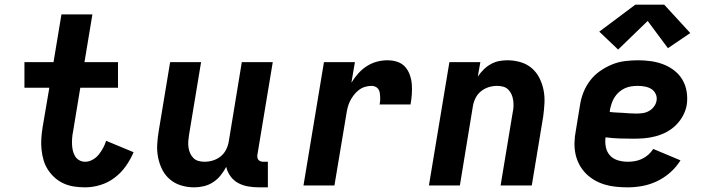

<svg xmlns="http://www.w3.org/2000/svg" viewBox="-20 -797 3040 825"><path d="M346 8Q322 8 298.5 4.5Q275 1 254 -8.5Q233 -18 216 -33Q199 -48 186.5 -67Q174 -86 167.5 -108Q161 -130 158.5 -153.5Q156 -177 157.5 -201Q159 -225 163 -250L192 -420H85V-530H210L244 -735H377L343 -530H487V-420H325L294 -232Q291 -218 290 -204Q289 -190 289.5 -176.5Q290 -163 293 -150Q296 -137 302.5 -126Q309 -115 320.5 -108.5Q332 -102 346 -102Q362 -102 377.5 -110.5Q393 -119 404 -132.5Q415 -146 423 -161Q431 -176 436 -192L554 -143Q541 -112 520.5 -83Q500 -54 472 -33Q444 -12 411 -2Q378 8 346 8Z M815 8Q786 8 759 0Q732 -8 711 -25.5Q690 -43 677.5 -67.5Q665 -92 659.5 -119.5Q654 -147 655.5 -176Q657 -205 662 -234L711 -530H844L792 -216Q790 -203 789 -189.5Q788 -176 790 -163Q792 -150 797 -138.5Q802 -127 811 -118Q820 -109 832.5 -105.5Q845 -102 859 -102Q877 -102 895 -107.5Q913 -113 928 -125Q943 -137 951.5 -154Q960 -171 963 -189L1019 -530H1152L1086 -132Q1085 -126 1086 -120Q1087 -114 1090.5 -110Q1094 -106 1099.5 -104Q1105 -102 1111 -102H1131V8H1093Q1069 8 1046 4Q1023 0 1003.5 -10.5Q984 -21 970.5 -39.5Q957 -58 952 -80Q942 -61 928 -43.5Q914 -26 895.5 -14Q877 -2 856 3Q835 8 815 8Z M1284 0 1372 -530H1505L1490 -442Q1503 -463 1519.5 -481.5Q1536 -500 1556.5 -513Q1577 -526 1599.5 -532Q1622 -538 1645 -538Q1667 -538 1687 -531.5Q1707 -525 1720.5 -510Q1734 -495 1741 -475Q1748 -455 1749.5 -434.5Q1751 -414 1749.5 -392Q1748 -370 1744 -348H1611Q1613 -357 1613.5 -365.5Q1614 -374 1613.5 -383Q1613 -392 1611.5 -400Q1610 -408 1605.5 -414.5Q1601 -421 1593 -424.5Q1585 -428 1577 -428Q1562 -428 1547.5 -423.5Q1533 -419 1521 -409.5Q1509 -400 1499.5 -387.5Q1490 -375 1483.5 -361.5Q1477 -348 1473.5 -333.5Q1470 -319 1468 -305L1417 0Z M1823 0 1911 -530H2044L2033 -468Q2044 -484 2058 -498Q2072 -512 2089 -521.5Q2106 -531 2124 -534.5Q2142 -538 2160 -538Q2189 -538 2216.5 -530Q2244 -522 2264.5 -504.5Q2285 -487 2297.5 -462.5Q2310 -438 2315.5 -410.5Q2321 -383 2319.5 -354Q2318 -325 2314 -296L2265 0H2131L2183 -314Q2186 -327 2186.5 -340.5Q2187 -354 2185 -367Q2183 -380 2178 -391.5Q2173 -403 2164 -412Q2155 -421 2142.5 -424.5Q2130 -428 2116 -428Q2098 -428 2080 -422.5Q2062 -417 2047 -405Q2032 -393 2023.5 -376Q2015 -359 2012 -341L1956 0Z M2677 8Q2652 8 2627 5.5Q2602 3 2578.5 -4Q2555 -11 2534.5 -23Q2514 -35 2497.5 -51.5Q2481 -68 2469.5 -89.5Q2458 -111 2453 -134.5Q2448 -158 2448.5 -183.5Q2449 -209 2454 -234L2472 -344Q2476 -372 2486.5 -399Q2497 -426 2515 -450Q2533 -474 2558 -491.5Q2583 -509 2610 -520Q2637 -531 2665.5 -534.5Q2694 -538 2722 -538Q2750 -538 2778 -534Q2806 -530 2831.5 -520Q2857 -510 2878 -493.5Q2899 -477 2912.5 -454Q2926 -431 2930.5 -403Q2935 -375 2931 -347Q2927 -323 2915 -300.5Q2903 -278 2885 -260Q2867 -242 2844.5 -230Q2822 -218 2797.5 -211.5Q2773 -205 2749.5 -203Q2726 -201 2702 -201Q2672 -201 2641.5 -202Q2611 -203 2582 -207Q2579 -185 2583.5 -164Q2588 -143 2601.5 -128.5Q2615 -114 2635.5 -108Q2656 -102 2677 -102Q2692 -102 2707.5 -104.5Q2723 -107 2738 -114Q2753 -121 2765.5 -132Q2778 -143 2787 -157L2904 -108Q2886 -79 2860 -56Q2834 -33 2803.5 -18.5Q2773 -4 2741 2Q2709 8 2677 8ZM2715 -309Q2728 -309 2742 -311Q2756 -313 2768.5 -320Q2781 -327 2790 -339Q2799 -351 2801 -364Q2804 -379 2797.5 -393Q2791 -407 2779 -414.5Q2767 -422 2751.5 -425Q2736 -428 2721 -428Q2707 -428 2693 -426Q2679 -424 2665.5 -418Q2652 -412 2640.5 -402Q2629 -392 2621 -379.5Q2613 -367 2608.5 -353.5Q2604 -340 2601 -326L2600 -316Q2614 -314 2628.5 -313.5Q2643 -313 2657.5 -312Q2672 -311 2686 -310Q2700 -309 2715 -309ZM2636 -584 2555 -661 2710 -777H2834L2946 -655L2850 -590L2763 -707Z"/></svg>

Font: Iosevka Curly XBdEx
Style: Italic
Weight: 800
Width: 7
Italic angle: -9°
Monospace: yes
Designer: Belleve Invis
Foundry: Belleve Invis
Version: Version 11.1.0; ttfautohint (v1.8.3)